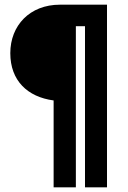

<svg xmlns="http://www.w3.org/2000/svg" viewBox="-20 -695 546 820"><path d="M236 -675C107 -675 24 -586 24 -468C24 -351 97 -281 209 -266V105H304V-583H343V105H437V-675Z"/></svg>

Font: Mint Spirit
Style: Bold
Weight: 700
Designer: HARENDAL Hirwen
Foundry: Arkandis Digital Foundry.
Version: Version 1.004;FFEdit